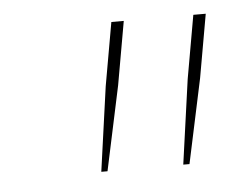

<svg xmlns="http://www.w3.org/2000/svg" viewBox="-31 -735 375 308"><g transform="rotate(-5 156.0 -581.0)"><path d="M140 -598 158 -700H178L160 -598L131 -462H121ZM272 -598 290 -700H310L292 -598L263 -462H253Z"/></g></svg>

Font: Fixel Italic Variable 20240409 Display Thin
Style: Italic
Weight: 100
Italic angle: -10°
Designer: AlfaBravo + MacPaw
Foundry: Kyrylo Tkachov, Marchela Mozhyna, Serhii Makarenko, Maria Weinstein, Zakhar Kryvoshyya
Version: Version 1.211;Glyphs 3.2 (3225)